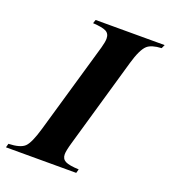

<svg xmlns="http://www.w3.org/2000/svg" viewBox="-159 -754 749 845"><g transform="rotate(20 216.0 -331.0)"><path d="M467.8 -661.6 460 -644.5Q413.1 -642.1 393.6 -624.5Q370.6 -603.5 351.1 -535.6L230 -115.2Q218.8 -76.2 218.8 -60.1Q218.8 -38.1 236.3 -29.1Q253.9 -20 299.3 -18.1L294.4 0H-34.7L-29.8 -18.1Q25.4 -20 45.7 -39.6Q65.9 -59.1 86.4 -129.9L210 -557.1Q217.8 -585 217.8 -600.6Q217.8 -624 200.2 -633.1Q182.6 -642.1 138.7 -644.5L144.5 -661.6Z"/></g></svg>

Font: Dai Banna SIL Light
Style: BoldOblique
Weight: 700
Italic angle: -11°
Designer: Victor Gaultney
Foundry: SIL International
Version: Version 2.000